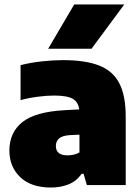

<svg xmlns="http://www.w3.org/2000/svg" viewBox="-20 -828 628 859"><path d="M208 11Q119 11 70.5 -35.5Q22 -82 22 -154.5Q22 -235.5 80.2 -281.8Q138.5 -328 269.5 -335L334.5 -338.5Q330 -372 305 -386.2Q280 -400.5 221.5 -400.5Q189.5 -400.5 148.8 -395.2Q108 -390 72 -380V-536.5Q116.5 -548 167.5 -553.5Q218.5 -559 262 -559Q361.5 -559 423.2 -535Q485 -511 513.8 -455.5Q542.5 -400 542.5 -305V0H368.5L354 -50.5H345Q322 -17 286.2 -3Q250.5 11 208 11ZM230 -175Q230 -133 281.5 -133Q294.5 -133 308.8 -135.8Q323 -138.5 335.5 -146V-225.5L293 -223.5Q259.5 -221.5 244.8 -209Q230 -196.5 230 -175ZM195.5 -610 312 -808H536L389.5 -610Z"/></svg>

Font: Encode Sans Black
Style: Regular
Weight: 900
Designer: Multiple Designers
Foundry: Impallari Type
Version: Version 3.002; ttfautohint (v1.8.3) -l 8 -r 50 -G 200 -x 14 